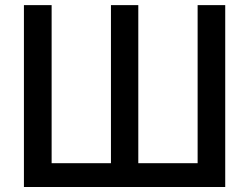

<svg xmlns="http://www.w3.org/2000/svg" viewBox="-20 -748 997 768"><path d="M75.7 -727.5H186.5V-95.2H423.8V-727.5H533.2V-95.2H770.5V-727.5H880.9V0H75.7Z"/></svg>

Font: Inter 20pt Medium
Style: Regular
Weight: 500
Version: Version 4.001;git-66647c0bb